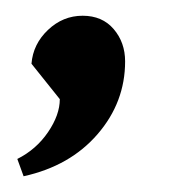

<svg xmlns="http://www.w3.org/2000/svg" viewBox="-20 -118 240 244"><path d="M10 106 2 84Q26 72 41 50Q56 28 56 8L20 -37Q22 -62 41 -80Q60 -98 85 -98Q110 -98 124.5 -81Q139 -64 139 -40Q139 12 104 52.5Q69 93 10 106Z"/></svg>

Font: Lemonada
Style: Bold
Weight: 700
Designer: Mohamed Gaber (Arabic), Eduardo Tunni (Latin)
Foundry: Kief Type Foundry
Version: Version 4.004